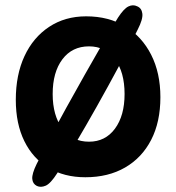

<svg xmlns="http://www.w3.org/2000/svg" viewBox="-20 -670 669 729"><path d="M304 3Q224 3 164.5 -32.5Q105 -68 72.5 -134Q40 -200 40 -291Q40 -386 73 -457Q106 -528 166.5 -568Q227 -608 307 -608Q393 -608 456 -569.5Q519 -531 554 -462Q589 -393 589 -301Q589 -207 554 -139Q519 -71 455 -34Q391 3 304 3ZM318 -132Q380 -132 416.5 -181.5Q453 -231 453 -313Q453 -396 416.5 -445Q380 -494 318 -494Q254 -494 217 -445Q180 -396 180 -313Q180 -231 217 -181.5Q254 -132 318 -132ZM119 -47Q138 -85 167 -140.5Q196 -196 231 -259.5Q266 -323 302 -386.5Q338 -450 370.5 -506.5Q403 -563 428 -603Q450 -637 467.5 -645.5Q485 -654 501 -646Q518 -639 520.5 -618Q523 -597 503 -558Q472 -494 431.5 -418.5Q391 -343 348 -266.5Q305 -190 265.5 -123.5Q226 -57 197 -12Q172 27 153.5 35Q135 43 120 36Q104 28 102.5 9Q101 -10 119 -47Z"/></svg>

Font: DynaPuff
Style: Regular
Weight: 400
Designer: Toshi Omagari, Jennifer Daniel
Foundry: Google Fonts
Version: Version 2.000